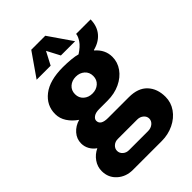

<svg xmlns="http://www.w3.org/2000/svg" viewBox="-264 -824 1114 1114"><g transform="rotate(-45 292.5 -267.0)"><path d="M432 -577H315L273 -657L231 -577H116L217 -722H332ZM392 -509Q431 -534 448 -559.5Q465 -585 466 -603H585Q584 -548 554.5 -512.5Q525 -477 473 -464L472 -461Q521 -419 521 -360Q521 -316 495 -279.5Q469 -243 423.5 -221.5Q378 -200 321 -200H252Q223 -200 207.5 -189Q192 -178 192 -164Q192 -127 252 -127H423Q498 -127 536.5 -86Q575 -45 575 22Q575 68 548.5 106Q522 144 476.5 166Q431 188 378 188H141Q85 188 46.5 153.5Q8 119 8 65Q8 29 29 -1Q50 -31 84 -47Q62 -62 49.5 -84.5Q37 -107 37 -133Q37 -170 62 -198.5Q87 -227 126 -238Q92 -261 71.5 -292.5Q51 -324 51 -360Q51 -431 108.5 -476Q166 -521 275 -521Q308 -521 340.5 -518Q373 -515 392 -509ZM214 -360Q214 -329 235.5 -310Q257 -291 289 -291Q321 -291 342.5 -310Q364 -329 364 -360Q364 -391 342.5 -410Q321 -429 289 -429Q257 -429 235.5 -410Q214 -391 214 -360ZM206 -1Q184 -1 169 12.5Q154 26 154 45Q154 64 169 77.5Q184 91 206 91H362Q386 91 402.5 77.5Q419 64 419 44Q419 26 403.5 12.5Q388 -1 365 -1Z"/></g></svg>

Font: Chivo ExtraBold
Style: Regular
Weight: 800
Designer: Hector Gatti
Foundry: Omnibus-Type
Version: Version 1.007